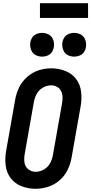

<svg xmlns="http://www.w3.org/2000/svg" viewBox="-20 -1169 569 1197"><path d="M242 -816Q223 -816 204.5 -824.5Q186 -833 177 -851.5Q168 -870 168 -890Q168 -910 177 -928.5Q186 -947 204.5 -955.5Q223 -964 242 -964Q262 -964 280.5 -955.5Q299 -947 308 -928.5Q317 -910 317 -890Q317 -870 308 -851.5Q299 -833 280.5 -824.5Q262 -816 242 -816ZM442 -816Q423 -816 404.5 -824.5Q386 -833 377 -851.5Q368 -870 368 -890Q368 -910 377 -928.5Q386 -947 404.5 -955.5Q423 -964 442 -964Q462 -964 480.5 -955.5Q499 -947 508 -928.5Q517 -910 517 -890Q517 -870 508 -851.5Q499 -833 480.5 -824.5Q462 -816 442 -816ZM201 8Q156 8 114.5 -8Q73 -24 47 -58Q21 -92 15.5 -137Q10 -182 18 -227L75 -550Q82 -589 100 -625.5Q118 -662 150 -690Q182 -718 220.5 -730.5Q259 -743 299 -743H300Q345 -743 386.5 -727Q428 -711 454 -677Q480 -643 485.5 -598Q491 -553 483 -508L426 -185Q419 -146 401 -109Q383 -72 350.5 -44Q318 -16 278.5 -4Q239 8 201 8ZM202 -98Q229 -98 254 -112.5Q279 -127 292.5 -152Q306 -177 310 -203L367 -526Q371 -546 370 -565.5Q369 -585 360.5 -602Q352 -619 335 -628Q318 -637 299 -637Q272 -637 247 -622.5Q222 -608 208.5 -583Q195 -558 191 -532L134 -209Q129 -183 132.5 -156.5Q136 -130 156 -114Q176 -98 202 -98ZM229 -1057V-1149H529V-1057Z"/></svg>

Font: Iosevka SS08
Style: Bold Italic
Weight: 700
Italic angle: -10°
Monospace: yes
Designer: Belleve Invis
Foundry: Belleve Invis
Version: 2.1.0; ttfautohint (v1.8.2)